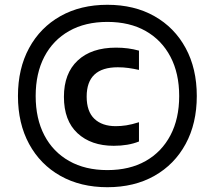

<svg xmlns="http://www.w3.org/2000/svg" viewBox="-20 -771 897 802"><path d="M428.5 11Q316.5 11 232.2 -36.5Q148 -84 101.5 -169.8Q55 -255.5 55 -370Q55 -484.5 101.5 -570.2Q148 -656 232.2 -703.5Q316.5 -751 428.5 -751Q541 -751 625 -703.5Q709 -656 755.5 -570.2Q802 -484.5 802 -370Q802 -255.5 755.5 -169.8Q709 -84 625 -36.5Q541 11 428.5 11ZM428.5 -60.5Q521.5 -60.5 588.5 -98.5Q655.5 -136.5 692 -206Q728.5 -275.5 728.5 -370Q728.5 -464.5 692 -534Q655.5 -603.5 588.5 -641.5Q521.5 -679.5 428.5 -679.5Q336 -679.5 268.8 -641.5Q201.5 -603.5 165.2 -534Q129 -464.5 129 -370Q129 -275.5 165.2 -206Q201.5 -136.5 268.8 -98.5Q336 -60.5 428.5 -60.5ZM455 -162Q360.5 -162 303.8 -214.5Q247 -267 247 -366.5Q247 -464.5 304.5 -518.2Q362 -572 464.5 -572Q516 -572 560.5 -559.5V-479Q537.5 -484 516.5 -487Q495.5 -490 472 -490Q342 -490 342 -367.5Q342 -305.5 374.2 -274.8Q406.5 -244 463.5 -244Q485 -244 507.8 -247.5Q530.5 -251 560.5 -260.5V-180Q516 -162 455 -162Z"/></svg>

Font: Encode Sans Expanded SemiBold
Style: Regular
Weight: 600
Width: 7
Designer: Multiple Designers
Foundry: Impallari Type
Version: Version 3.000; ttfautohint (v1.8.3) -l 8 -r 50 -G 200 -x 14 